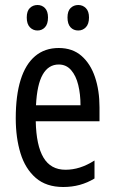

<svg xmlns="http://www.w3.org/2000/svg" viewBox="-20 -738 458 768"><path d="M215 -546Q270 -546 306 -514.5Q342 -483 360 -429.5Q378 -376 378 -309V-253H123Q125 -156 154 -107.5Q183 -59 242 -59Q271 -59 299.5 -68Q328 -77 358 -96V-24Q330 -7 299 1.5Q268 10 233 10Q165 10 123 -26.5Q81 -63 62 -125Q43 -187 43 -265Q43 -356 62.5 -418.5Q82 -481 120.5 -513.5Q159 -546 215 -546ZM215 -480Q174 -480 151 -440Q128 -400 124 -317H302Q302 -361 293 -398Q284 -435 264.5 -457.5Q245 -480 215 -480ZM87 -668Q87 -694 99.5 -706Q112 -718 130 -718Q148 -718 160 -705.5Q172 -693 172 -668Q172 -642 160 -629Q148 -616 130 -616Q112 -616 99.5 -629Q87 -642 87 -668ZM250 -668Q250 -694 262.5 -706Q275 -718 293 -718Q311 -718 323.5 -705.5Q336 -693 336 -668Q336 -642 323.5 -629Q311 -616 293 -616Q274 -616 262 -629Q250 -642 250 -668Z"/></svg>

Font: Noto Sans ExtraCondensed
Style: Regular
Weight: 400
Width: 2
Designer: Monotype Design Team
Foundry: Monotype Imaging Inc.
Version: Version 2.013